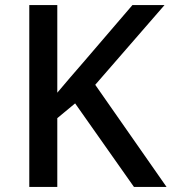

<svg xmlns="http://www.w3.org/2000/svg" viewBox="-20 -734 674 754"><path d="M634 0H506L275 -328L205 -270V0H95V-714H205V-370Q230 -400 255.5 -429.5Q281 -459 307 -489L500 -714H626L354 -401Z"/></svg>

Font: Noto Sans Kawi Medium
Style: Regular
Weight: 500
Designer: Fadhl Haqq
Version: Version 1.000